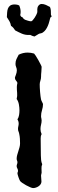

<svg xmlns="http://www.w3.org/2000/svg" viewBox="-20 -956 294 968"><path d="M196.8 -431.2Q196.8 -416 191.9 -400.9Q187 -385.7 187 -370.1Q187 -364.7 188.5 -359.6Q189.9 -354.5 189.9 -349.1Q189.9 -338.4 187 -327.4Q184.1 -316.4 184.1 -305.2Q184.1 -292 189.9 -279.8Q187 -274.4 186 -269.3Q185.1 -264.2 185.1 -257.8Q185.1 -236.8 185.5 -215.3Q186 -193.8 186 -171.9Q186 -160.6 187.3 -149.2Q188.5 -137.7 192.9 -127.9Q188.5 -118.2 189.2 -107.4Q189.9 -96.7 189.9 -85.9Q189.9 -82 188.5 -78.4Q187 -74.7 187 -69.8Q187 -62.5 188 -55.4Q189 -48.3 189 -41Q189 -33.7 185.1 -27.6Q181.2 -21.5 174.8 -17.1Q168.5 -12.7 161.1 -10.3Q153.8 -7.8 147 -7.8Q142.1 -7.8 132.1 -12Q122.1 -16.1 111.6 -22Q101.1 -27.8 92.3 -33.9Q83.5 -40 81.1 -43.9Q79.6 -45.9 77.4 -51.3Q75.2 -56.6 73 -63Q70.8 -69.3 69.3 -75Q67.9 -80.6 67.9 -83Q67.9 -85.9 69.3 -88.4Q70.8 -90.8 70.8 -94.2Q70.8 -101.1 67.4 -106.9Q64 -112.8 64 -118.2Q64 -123.5 65.9 -128.2Q67.9 -132.8 67.9 -138.2Q67.9 -142.6 65.9 -146.5Q64 -150.4 64 -155.8Q64 -165 66.7 -174.6Q69.3 -184.1 72.5 -193.8Q75.7 -203.6 78.4 -213.6Q81.1 -223.6 81.1 -233.9Q81.1 -245.1 80.3 -256.8Q79.6 -268.6 77.1 -279.8Q76.2 -286.6 73.5 -292.5Q70.8 -298.3 70.8 -306.2Q70.8 -313 72.5 -319.6Q74.2 -326.2 74.2 -333Q74.2 -344.2 67.9 -354Q74.2 -363.8 76.2 -376.2Q78.1 -388.7 78.1 -399.9Q78.1 -413.6 75.2 -429.7Q72.3 -445.8 64 -457Q67.9 -472.2 66.4 -487.1Q64.9 -502 64.9 -517.1Q64.9 -526.9 67.9 -538.1Q65.4 -544.9 60.3 -550.3Q55.2 -555.7 55.2 -564Q55.2 -565.4 56.6 -569.3Q58.1 -573.2 60.1 -578.6Q62 -584 63.5 -589.8Q64.9 -595.7 64.9 -601.1Q64.9 -609.9 61.5 -617.7Q58.1 -625.5 58.1 -633.8Q58.1 -647.5 63 -658.2Q67.9 -668.9 74.2 -680.2Q95.7 -690.9 119.1 -690.9Q127.4 -690.9 135.5 -689.7Q143.6 -688.5 151.9 -686Q153.8 -684.6 160.2 -674.8Q166.5 -665 173.1 -653.3Q179.7 -641.6 184.8 -631.3Q189.9 -621.1 189.9 -619.1Q189.9 -606.4 188.5 -594Q187 -581.5 187 -568.8Q187 -558.6 183.6 -549.1Q180.2 -539.6 180.2 -529.8Q180.2 -522.9 180.7 -512.9Q181.2 -502.9 182.1 -491.9Q183.1 -481 184.3 -470.7Q185.5 -460.4 187 -454.1Q187.5 -451.7 189 -448.5Q190.4 -445.3 192.1 -441.9Q193.8 -438.5 195.3 -435.5Q196.8 -432.6 196.8 -431.2ZM239.7 -874V-871.6L233.9 -867.7Q231 -857.4 228.3 -846.7Q225.6 -835.9 221.4 -826.2Q217.3 -816.4 211.4 -807.6Q205.6 -798.8 195.8 -792Q190.4 -788.6 184.8 -787.8Q179.2 -787.1 174.8 -784.7Q169.4 -781.7 164.3 -778.3Q159.2 -774.9 153.8 -772Q148.4 -772.9 143.6 -774.9Q138.7 -776.9 132.8 -779.8H128.9Q117.7 -779.3 108.4 -781Q99.1 -782.7 90.8 -786.1Q82.5 -789.6 74.2 -793.7Q65.9 -797.9 56.6 -802.7Q52.2 -809.6 47.4 -815.4Q42.5 -821.3 35.6 -825.7Q33.2 -839.4 27.3 -849.4Q21.5 -859.4 14.6 -869.6Q15.1 -880.9 15.9 -892.3Q16.6 -903.8 20 -912.8Q23.4 -921.9 31.2 -927.7Q39.1 -933.6 54.7 -933.6Q61 -933.6 66.2 -932.4Q71.3 -931.2 76.7 -928.7Q80.1 -921.4 82 -913.1Q84 -904.8 84 -896Q84 -892.1 83.5 -888.2Q83 -884.3 82 -879.9Q83 -877.4 84.2 -875.7Q85.4 -874 86.9 -871.6L92.8 -869.6Q94.7 -865.7 96.2 -864.3Q97.7 -862.8 98.6 -862.1Q99.6 -861.3 101.1 -860.4Q102.5 -859.4 105 -856.9Q110.8 -854.5 120.8 -851.6Q130.9 -848.6 136.7 -848.6Q140.1 -848.6 145 -854Q149.9 -859.4 154.5 -866.5Q159.2 -873.5 162.6 -880.4Q166 -887.2 167 -890.6Q168.5 -895.5 168.2 -900.4Q168 -905.3 168 -909.7Q168 -914.1 169.4 -918.7Q170.9 -923.3 173.8 -927.2Q176.8 -931.2 180.9 -933.6Q185.1 -936 189.9 -936Q200.2 -936 211.4 -931.2Q222.7 -926.3 231.9 -920.9Q235.8 -911.6 236.3 -902.1Q236.8 -892.6 236.8 -882.8Q236.8 -880.4 238.3 -878.4Q239.7 -876.5 239.7 -874Z"/></svg>

Font: Margarine
Style: Regular
Weight: 400
Designer: Astigmatic (AOETI)
Foundry: Astigmatic (AOETI)
Version: Version 1.000